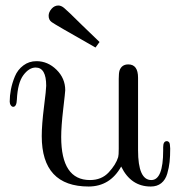

<svg xmlns="http://www.w3.org/2000/svg" viewBox="-20 -663 651 694"><path d="M15.1 -295.9Q15.1 -316.9 19.5 -339.8Q23.9 -362.8 33.9 -387Q43.9 -411.1 64.5 -426.5Q85 -441.9 111.8 -441.9Q152.8 -441.9 184.3 -410.9Q215.8 -379.9 215.8 -336.9Q215.8 -331.1 208.5 -268.6Q201.2 -206.1 201.2 -168Q201.2 -12.2 305.2 -12.2Q347.2 -12.2 373 -40Q398.9 -67.9 407.2 -95.2Q409.2 -102.1 409.2 -125V-377.9Q409.2 -398.9 412.1 -408.2Q419.9 -430.2 443.8 -430.2Q479 -430.2 479 -381.8V-120.1Q479 -12.2 526.9 -12.2Q569.8 -12.2 569.8 -119.1V-130.9Q569.8 -152.8 583 -152.8Q587.9 -152.8 591.8 -147.9Q594.7 -144 595.2 -126Q595.2 -98.1 593 -77.6Q590.8 -57.1 584.5 -35.2Q578.1 -13.2 563 -1Q547.9 11.2 524.9 11.2Q453.1 11.2 418 -61Q377.9 10.7 300.8 11.2Q130.9 11.2 130.9 -170.9Q130.9 -211.9 138.9 -275.9Q147 -339.8 147 -353Q147 -418.9 108.9 -418.9Q85 -418.9 64.5 -391.4Q43.9 -363.8 41 -303.2Q40 -277.3 27.8 -276.9Q22.9 -276.9 19 -282.5Q15.1 -288.1 15.1 -295.9ZM155.8 -606Q155.8 -619.1 166.3 -631.1Q176.8 -643.1 190.9 -643.1Q200.7 -643.1 211.4 -634.5Q222.2 -626 276.9 -571.8Q314 -535.6 339.8 -511.2L325.2 -491.2Q175.3 -576.2 167 -583Q155.8 -590.8 155.8 -606Z"/></svg>

Font: CMU Serif Upright Italic
Style: UprightItalic
Weight: 500
Version: Version 0.7.0